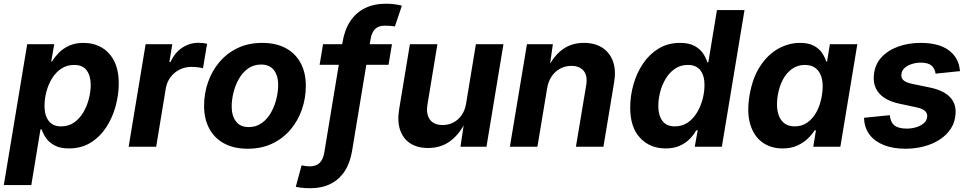

<svg xmlns="http://www.w3.org/2000/svg" viewBox="-37 -781 5160 1022"><path d="M-16.7 204.1 107.8 -545.9H251.8L235.6 -454H240Q253.5 -476.7 275.7 -499.6Q297.9 -522.4 330.5 -537.6Q363.1 -552.7 407.3 -552.7Q461.3 -552.7 503.6 -528.5Q546 -504.2 570.6 -456.2Q595.1 -408.1 595.1 -336.8Q595.1 -278.4 578.9 -217.5Q562.6 -156.7 529.7 -105.4Q496.8 -54.2 446.9 -22.5Q396.9 9.1 329.7 9.1Q283 9.1 253.5 -7Q224 -23.1 207.9 -46.4Q191.9 -69.7 185.3 -91.7H178.3L129.7 204.1ZM287.9 -108.3Q328.8 -108.3 358.5 -129.7Q388.2 -151.1 407.7 -185Q427.1 -218.9 436.5 -257Q445.9 -295.1 445.9 -328.6Q445.9 -377.4 424.4 -406.4Q402.9 -435.4 357.8 -435.4Q318.8 -435.4 289.2 -415.6Q259.6 -395.8 239.8 -363.5Q220 -331.1 209.9 -292.6Q199.9 -254.2 199.9 -216.9Q199.9 -166.7 222.1 -137.5Q244.4 -108.3 287.9 -108.3Z M647.8 0 738.2 -545.9H880.1L864.6 -450.8H870.4Q893.5 -501.3 933.1 -527.2Q972.8 -553.2 1018.7 -553.2Q1030.1 -553.2 1042.9 -551.9Q1055.6 -550.6 1065.3 -548.3L1043.5 -417.5Q1033.5 -420.8 1015.3 -422.9Q997.1 -425 981.5 -425Q948 -425 919 -410.5Q890.1 -396 870.8 -370.3Q851.4 -344.6 845.6 -310.7L794.3 0Z M1281.5 10.7Q1207.7 10.7 1155.8 -17.6Q1104 -45.8 1076.6 -97.2Q1049.3 -148.5 1049.3 -217.2Q1049.3 -283 1070.2 -343.2Q1091.1 -403.4 1131 -450.7Q1171 -498 1228.3 -525.4Q1285.6 -552.7 1358.8 -552.7Q1432.3 -552.7 1484.3 -524.6Q1536.2 -496.5 1563.5 -445.1Q1590.9 -393.8 1590.9 -324.6Q1590.9 -258.7 1570.1 -198.5Q1549.3 -138.2 1509.3 -91.1Q1469.3 -43.9 1412 -16.6Q1354.6 10.7 1281.5 10.7ZM1286.6 -104.6Q1327.4 -104.6 1357.2 -126.5Q1386.9 -148.3 1406.1 -182.7Q1425.3 -217.1 1434.5 -256Q1443.7 -294.9 1443.7 -328.7Q1443.7 -361.5 1433.7 -385.9Q1423.7 -410.3 1403.7 -423.9Q1383.8 -437.5 1353.4 -437.5Q1312.6 -437.5 1282.8 -415.9Q1253 -394.3 1233.9 -360.1Q1214.7 -325.8 1205.5 -287.1Q1196.2 -248.3 1196.2 -214Q1196.2 -165.1 1218.8 -134.9Q1241.3 -104.6 1286.6 -104.6Z M2049.4 -545.9 2031.1 -436.1H1664.3L1682.6 -545.9ZM1615.4 220.9Q1602 220.9 1588 220.1Q1574 219.4 1561.3 217.7Q1548.6 216 1537.4 213.3L1568.4 99.1Q1577.1 101.3 1590.2 102.9Q1603.4 104.5 1611.6 104.5Q1644.9 104.5 1664 86.4Q1683.1 68.3 1689.4 29.4L1786.1 -555.8Q1797.2 -622.4 1827.4 -668.1Q1857.7 -713.8 1905.7 -737.5Q1953.6 -761.2 2017.2 -761.2Q2040.9 -761.2 2061.1 -758.7Q2081.2 -756.1 2102.2 -750.9L2065.1 -640.4Q2055 -642.3 2041.1 -643.3Q2027.3 -644.3 2010.3 -644.3Q1977.8 -644.3 1959.7 -626.6Q1941.6 -609 1935.4 -572.3L1837.3 21.3Q1826.7 86.1 1797.5 130.6Q1768.3 175 1722.3 197.9Q1676.3 220.9 1615.4 220.9Z M2241.6 6.8Q2185.3 6.8 2147 -17.7Q2108.8 -42.3 2092.9 -88.5Q2077.1 -134.6 2087.5 -198.7L2144.9 -545.9H2291.3L2238.3 -224.2Q2230.2 -173.6 2251.4 -144.5Q2272.6 -115.5 2319.1 -115.5Q2350 -115.5 2376.1 -128.9Q2402.1 -142.3 2420.1 -167.9Q2438.1 -193.5 2444 -229.8L2496.2 -545.9H2642.8L2552.5 0H2414L2434.4 -136.3H2442.9Q2410.1 -67.5 2360.1 -30.3Q2310 6.8 2241.6 6.8Z M2875.4 -311.3 2823.6 0H2677.1L2767.9 -545.9H2905.9L2886.6 -409.6L2876.5 -414.4Q2908.9 -482 2956.7 -517.4Q3004.6 -552.7 3070.9 -552.7Q3129.6 -552.7 3169.5 -526.8Q3209.3 -500.8 3226.1 -453.7Q3242.8 -406.5 3231.9 -342.4L3175 0H3028.6L3083.1 -326.5Q3091.7 -377.8 3069.7 -404.1Q3047.7 -430.4 3004.4 -430.4Q2971.7 -430.4 2944.6 -415.7Q2917.5 -401.1 2899.4 -374.4Q2881.3 -347.6 2875.4 -311.3Z M3506.1 9.1Q3422.8 9.1 3370.2 -47Q3317.5 -103.1 3317.5 -207.8Q3317.5 -270.9 3335 -332.2Q3352.5 -393.4 3386.4 -443.4Q3420.3 -493.3 3469.6 -523Q3518.9 -552.7 3582.5 -552.7Q3630.8 -552.7 3660.5 -536.2Q3690.2 -519.7 3706 -495.7Q3721.7 -471.7 3728 -449.7H3733.4L3779.3 -727.5H3926L3805.4 0H3661.1L3676.8 -87.4H3669.1Q3655.3 -62.6 3633.5 -40.6Q3611.6 -18.5 3580.2 -4.7Q3548.7 9.1 3506.1 9.1ZM3554.9 -108.3Q3594 -108.3 3623.4 -128.4Q3652.9 -148.5 3672.8 -181.5Q3692.7 -214.4 3702.9 -253.1Q3713 -291.7 3713 -328.9Q3713 -378.6 3690.9 -407Q3668.8 -435.4 3624.6 -435.4Q3585.5 -435.4 3556.1 -415.3Q3526.6 -395.3 3506.9 -362.6Q3487.1 -330 3477.1 -291.6Q3467.1 -253.3 3467.1 -216.4Q3467.1 -167.4 3488.7 -137.8Q3510.3 -108.3 3554.9 -108.3Z M4128.4 9.1Q4065.8 9.1 4020.8 -23.5Q3975.7 -56 3956.6 -118.8Q3937.6 -181.6 3952.5 -272.2Q3968.2 -365.7 4008.8 -428Q4049.4 -490.2 4105.1 -521.5Q4160.8 -552.7 4221.3 -552.7Q4267.5 -552.7 4295.6 -537.2Q4323.8 -521.8 4339 -498.9Q4354.2 -476 4360.5 -454H4365.5L4380.4 -545.9H4526.5L4436.2 0H4292L4306.2 -87.4H4299.3Q4285.3 -64.9 4262.2 -42.8Q4239.1 -20.6 4206.1 -5.7Q4173.1 9.1 4128.4 9.1ZM4193.5 -108.3Q4231.2 -108.3 4260.7 -129Q4290.2 -149.7 4310 -186.6Q4329.9 -223.5 4337.8 -272.7Q4346.2 -322.4 4338.6 -358.9Q4330.9 -395.4 4308 -415.4Q4285.1 -435.4 4247.4 -435.4Q4208.9 -435.4 4179.2 -414.5Q4149.5 -393.6 4130.1 -357Q4110.8 -320.4 4102.8 -272.7Q4095.1 -224.8 4102.4 -187.5Q4109.6 -150.3 4132.5 -129.3Q4155.4 -108.3 4193.5 -108.3Z M4783.4 10.7Q4717.1 10.7 4668.4 -8.5Q4619.8 -27.7 4592.6 -63Q4565.4 -98.3 4562.6 -146.6Q4562.4 -148.7 4562.2 -150.4Q4562.1 -152.1 4562.1 -154L4699.3 -167.9Q4703.2 -129.8 4724.4 -113.2Q4745.7 -96.5 4789.9 -96.5Q4816.8 -96.5 4840.8 -104Q4864.8 -111.5 4880.6 -125.4Q4896.5 -139.4 4898.3 -159.1Q4900 -177.8 4886.7 -190.4Q4873.3 -203 4840.2 -209.9L4749.4 -229.3Q4678.1 -244.8 4644 -282.9Q4609.8 -321.1 4614.3 -377.5Q4617.9 -434 4652.5 -473.2Q4687.2 -512.3 4742.6 -532.5Q4798 -552.7 4863.1 -552.7Q4959.6 -552.7 5012.1 -514.2Q5064.6 -475.6 5071.4 -412.9Q5072.1 -410.4 5072.6 -407.7Q5073.2 -405.1 5073.4 -402.4L4943 -389Q4939.1 -417 4920.8 -432.4Q4902.6 -447.7 4863.7 -447.7Q4840 -447.7 4817 -440.4Q4794 -433.2 4778.4 -419.4Q4762.8 -405.6 4761 -385.2Q4758.7 -366.9 4771.4 -354.5Q4784 -342.1 4818.3 -334.6L4913.3 -315Q4984.8 -300.1 5019.3 -264.5Q5053.7 -229 5049.2 -173.8Q5046.5 -130.4 5024.1 -96.1Q5001.7 -61.8 4964.8 -37.9Q4927.9 -14.1 4881.2 -1.7Q4834.5 10.7 4783.4 10.7Z"/></svg>

Font: Inter
Style: Italic
Weight: 400
Italic angle: -9.3988°
Designer: Rasmus Andersson
Foundry: rsms
Version: Version 4.001;git-66647c0bb